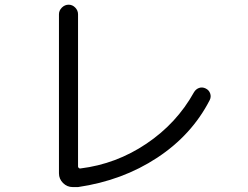

<svg xmlns="http://www.w3.org/2000/svg" viewBox="-20 -758 1040 806"><path d="M285.2 27.3Q261.7 27.3 244.6 10.3Q227.5 -6.8 227.5 -30.3V-698.2Q227.5 -713.9 239.7 -726.1Q252 -738.3 268.1 -738.3Q284.2 -738.3 295.9 -726.1Q307.6 -713.9 307.6 -698.2V-58.6Q307.6 -55.7 311 -52.7Q314.5 -49.8 317.4 -50.8Q467.8 -69.3 594.7 -154.8Q721.7 -240.2 793.9 -370.1Q801.8 -383.8 815.4 -388.7Q829.1 -393.6 843.3 -386.7Q857.4 -379.9 862.3 -365.7Q867.2 -351.6 860.4 -337.9Q785.2 -191.4 639.6 -95.7Q494.1 0 307.6 27.3Z"/></svg>

Font: Rounded Mgen+ 2m regular
Style: Regular
Weight: 400
Designer: [Source Han Sans]
Ryoko NISHIZUKA  (kana & ideographs); Paul D. Hunt (Latin, Greek & Cyrillic); Wenlong ZHANG  (bopomofo
Version: Version 1.059.20150602